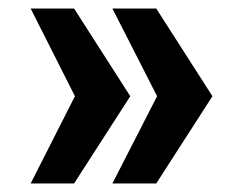

<svg xmlns="http://www.w3.org/2000/svg" viewBox="-20 -530 542 451"><path d="M52 -99 156 -304 52 -510H154L286 -304L154 -99ZM244 -99 349 -304 244 -510H347L479 -304L347 -99Z"/></svg>

Font: Saira Thin
Style: Bold
Weight: 700
Version: Version 1.101